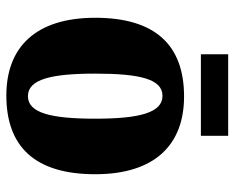

<svg xmlns="http://www.w3.org/2000/svg" viewBox="-87 -642 739 605"><g transform="rotate(90 282.5 -339.5)"><path d="M151 -603H408V-689H151ZM281 10C444 10 529 -82 529 -270C529 -458 436 -550 284 -550C121 -550 36 -458 36 -270C36 -82 129 10 281 10ZM283 -58C230 -58 212 -131 212 -270C212 -410 229 -482 282 -482C335 -482 354 -410 354 -270C354 -131 336 -58 283 -58Z"/></g></svg>

Font: Noto Serif Bengali Condensed Black
Style: Regular
Weight: 900
Width: 3
Designer: Juan Bruce, Universal Thirst, Indian Type Foundry and the Monotype Design Team.
Foundry: Monotype Imaging Inc.
Version: Version 2.003